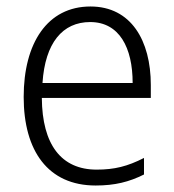

<svg xmlns="http://www.w3.org/2000/svg" viewBox="-20 -562 536 592"><path d="M259 -542C126 -542 53 -429 53 -263C53 -97 128 10 275 10C334 10 378 -1 424 -24V-75C373 -49 333 -39 278 -39C169 -39 110 -116 109 -260H445V-300C445 -437 384 -542 259 -542ZM258 -494C348 -494 389 -415 389 -306H111C119 -430 173 -494 258 -494Z"/></svg>

Font: Noto Sans Telugu SemiCondensed Light
Style: Regular
Weight: 300
Width: 4
Designer: Jelle Bosma - Monotype Design Team
Foundry: Monotype Imaging Inc.
Version: Version 2.005